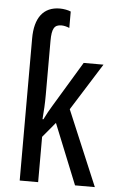

<svg xmlns="http://www.w3.org/2000/svg" viewBox="-54 -803 507 840"><g transform="rotate(5 199.5 -382.5)"><path d="M175 -765C102 -765 65 -714 65 -624V0H146V-199L201 -265L308 0H395L256 -330L386 -537H299L179 -338C167 -319 156 -298 145 -276H141C144 -311 146 -346 146 -383V-620C146 -675 157 -692 188 -692C199 -692 211 -689 223 -684V-756C212 -761 192 -765 175 -765Z"/></g></svg>

Font: Noto Sans UI Condensed
Style: Regular
Weight: 400
Width: 3
Designer: Monotype Design Team
Foundry: Monotype Imaging Inc.
Version: Version 1.901